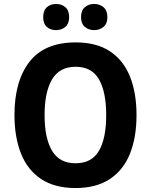

<svg xmlns="http://www.w3.org/2000/svg" viewBox="-20 -939 762 969"><path d="M669 -358Q669 -246 636 -163.5Q603 -81 534.5 -35.5Q466 10 361 10Q256 10 187.5 -35.5Q119 -81 86 -164Q53 -247 53 -359Q53 -530 129 -627.5Q205 -725 362 -725Q467 -725 535 -680Q603 -635 636 -552.5Q669 -470 669 -358ZM205 -358Q205 -242 242.5 -178.5Q280 -115 361 -115Q443 -115 479.5 -178Q516 -241 516 -358Q516 -475 479.5 -538.5Q443 -602 362 -602Q280 -602 242.5 -538Q205 -474 205 -358ZM198 -852Q198 -886 216.5 -902.5Q235 -919 263 -919Q291 -919 310 -902.5Q329 -886 329 -852Q329 -820 310 -803.5Q291 -787 263 -787Q235 -787 216.5 -803Q198 -819 198 -852ZM389 -852Q389 -886 408 -902.5Q427 -919 455 -919Q483 -919 502.5 -902.5Q522 -886 522 -852Q522 -820 502.5 -803.5Q483 -787 455 -787Q427 -787 408 -803.5Q389 -820 389 -852Z"/></svg>

Font: Noto Sans Ethiopic SemiCondensed
Style: Bold
Weight: 700
Width: 4
Designer: Monotype Design Team
Foundry: Monotype Imaging Inc.
Version: Version 2.102; ttfautohint (v1.8.4.7-5d5b)